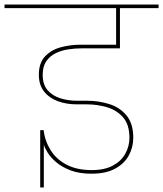

<svg xmlns="http://www.w3.org/2000/svg" viewBox="-70 -760 722 850"><path d="M124 70H108V-184H123Q129 -135 154.5 -94.5Q180 -54 225.5 -30.5Q271 -7 336 -7Q393 -7 430 -27Q467 -47 485 -80Q503 -113 503 -150Q503 -209 474.5 -241Q446 -273 403 -285.5Q360 -298 315 -298Q303 -298 291 -298Q279 -298 270 -298Q224 -298 186 -312Q148 -326 125 -355Q102 -384 102 -429Q102 -482 130 -511Q158 -540 200 -551Q242 -562 284 -562H461V-546H292Q263 -546 232.5 -541.5Q202 -537 176.5 -524.5Q151 -512 135 -489Q119 -466 119 -429Q119 -386 140.5 -361Q162 -336 197 -325Q232 -314 271 -314Q282 -314 293.5 -314Q305 -314 316 -314Q366 -314 413 -299.5Q460 -285 490 -249Q520 -213 520 -150Q520 -108 500 -71.5Q480 -35 439 -13Q398 9 335 9Q281 9 243 -5.5Q205 -20 180 -41Q155 -62 141.5 -83.5Q128 -105 124 -120ZM632 -724H-50V-740H632ZM461 -546H444V-732H461Z"/></svg>

Font: Poppins Devanagari Thin
Style: Regular
Weight: 100
Designer: Ninad Kale (Devanagari), Jonny Pinhorn (Latin)
Foundry: Indian Type Foundry
Version: 4.005